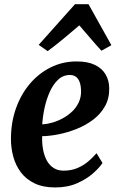

<svg xmlns="http://www.w3.org/2000/svg" viewBox="-20 -854 550 886"><path d="M453 -102Q439.5 -81 409.8 -54.5Q380 -28 336 -8.5Q292 11 234.5 11Q178.5 11 139.2 -8Q100 -27 76 -59.2Q52 -91.5 41.2 -131.5Q30.5 -171.5 30.5 -212.5Q30.5 -288.5 53.5 -353.5Q76.5 -418.5 117.5 -467Q158.5 -515.5 213.8 -543Q269 -570.5 333.5 -570.5Q385.5 -570.5 418.5 -554.2Q451.5 -538 467.5 -510.2Q483.5 -482.5 484 -448Q485 -400 464.5 -363.8Q444 -327.5 409.5 -301.5Q375 -275.5 333.5 -259Q292 -242.5 250.2 -234.2Q208.5 -226 174.5 -225.5Q173.5 -190.5 179.2 -161.5Q185 -132.5 197.2 -111.2Q209.5 -90 228.5 -78.2Q247.5 -66.5 273.5 -66.5Q308.5 -66.5 336.5 -78.2Q364.5 -90 386.5 -108.5Q408.5 -127 425.5 -147ZM303 -508Q271 -508 248 -486.2Q225 -464.5 209.5 -429.8Q194 -395 185.5 -355.5Q177 -316 175 -280Q196 -281 220.8 -288Q245.5 -295 269.5 -308Q293.5 -321 313 -339.5Q332.5 -358 343.8 -382.5Q355 -407 354 -436.5Q353 -472 340 -490Q327 -508 303 -508ZM200 -618 158.5 -647 326 -834.5H388.5L494 -645.5L448 -620Q422.5 -647.5 397.2 -677.5Q372 -707.5 346 -737Q310.5 -706.5 273.8 -676Q237 -645.5 200 -618Z"/></svg>

Font: Merriweather Light 18pt
Style: Bold Italic
Weight: 700
Italic angle: -7.8°
Version: Version 2.101